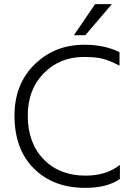

<svg xmlns="http://www.w3.org/2000/svg" viewBox="-20 -899 639 927"><path d="M559 -35Q498 8 391 8Q238 8 144 -85Q50 -178 50 -341Q50 -493 147 -588Q244 -683 387 -683Q486 -683 557 -647V-582Q513 -605 479 -614.5Q445 -624 385 -624Q269 -624 191.5 -545.5Q114 -467 114 -341Q114 -209 190.5 -130Q267 -51 394 -51Q493 -51 559 -103ZM392 -729H337L439 -879H520Z"/></svg>

Font: Hind Madurai Light
Style: Regular
Weight: 300
Designer: Jyotish Sonowal
Foundry: Indian Type Foundry
Version: Version 1.001;PS 1.0;hotconv 1.0.86;makeotf.lib2.5.63406; tt